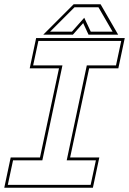

<svg xmlns="http://www.w3.org/2000/svg" viewBox="-37 -878 604 898"><path d="M-17 0 13 -141.5H150L239 -558.5H102L132 -700H546.5L516.5 -558.5H380L291 -141.5H427.5L397.5 0ZM-0.5 -13.5H387L411.5 -128H275L369 -572H505.5L530 -686.5H142.5L118 -572H255L161 -128H24ZM307.5 -858H433.5L515.5 -716H377L352 -770L304 -716H165.5ZM311.5 -844 197.5 -730H299.5L357 -795L387.5 -730H489.5L423.5 -844Z"/></svg>

Font: Tourney Thin
Style: Italic
Weight: 100
Italic angle: -12°
Designer: Tyler Finck
Foundry: Etcetera Type Co
Version: Version 1.015